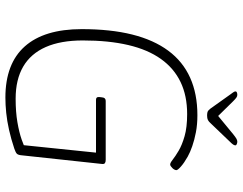

<svg xmlns="http://www.w3.org/2000/svg" viewBox="-114 -780 900 712"><g transform="rotate(90 336.0 -424.0)"><path d="M342 6Q216 6 152 -66Q88 -138 88 -277Q88 -384 108 -464Q128 -544 168 -598Q208 -652 268 -679Q328 -706 407 -706Q442 -706 470.5 -700.5Q499 -695 522 -687Q545 -679 561 -670Q584 -657 597.5 -645Q611 -633 611 -628Q611 -625 609 -621Q607 -617 603.5 -613.5Q600 -610 596.5 -607.5Q593 -605 590 -605Q584 -605 572 -614.5Q560 -624 539 -636.5Q518 -649 485 -658.5Q452 -668 403 -668Q335 -668 284 -643.5Q233 -619 198.5 -570.5Q164 -522 147 -449.5Q130 -377 130 -281Q130 -199 154.5 -143.5Q179 -88 227 -60Q275 -32 346 -32Q395 -32 433 -38.5Q471 -45 498 -54.5Q525 -64 542 -73L516 -39L546 -330H350Q344 -330 341.5 -333.5Q339 -337 340 -344L341 -352Q342 -366 354 -366H573Q581 -366 585 -363Q589 -360 588 -352L556 -55Q555 -42 550.5 -37Q546 -32 531 -27Q495 -15 461.5 -7.5Q428 0 398 3Q368 6 342 6ZM505 -854Q510 -854 514.5 -852Q519 -850 519 -847Q519 -843 516 -838.5Q513 -834 505 -826L438 -756Q431 -748 425 -745Q419 -742 409 -742Q402 -742 397.5 -743Q393 -744 390 -746.5Q387 -749 383 -754L331 -827Q327 -833 323 -838Q319 -843 319 -847Q319 -851 323 -852.5Q327 -854 332 -854Q337 -854 342 -850.5Q347 -847 355 -839L410 -783L478 -839Q488 -847 494 -850.5Q500 -854 505 -854Z"/></g></svg>

Font: Asap Thin
Style: Italic
Weight: 250
Italic angle: -6°
Designer: Pablo Cosgaya
Foundry: Omnibus-Type
Version: Version 3.001